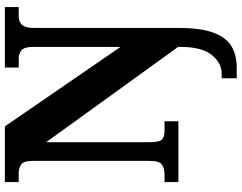

<svg xmlns="http://www.w3.org/2000/svg" viewBox="-122 -632 994 790"><g transform="rotate(-90 375.0 -237.0)"><path d="M448 240V178H468Q511 178 544 137Q577 96 577 9V-1L185 -544V-119Q185 -78 196 -67.5Q207 -57 232 -57H271V0H21V-57H52Q77 -57 92.5 -67.5Q108 -78 108 -119V-599Q108 -637 93 -647Q78 -657 59 -657H21V-714H250L577 -238V-599Q577 -633 563.5 -645Q550 -657 530 -657H492V-714H741V-657H702Q681 -657 668 -643.5Q655 -630 655 -595V2Q655 91 636 143Q617 195 581 217.5Q545 240 493 240Z"/></g></svg>

Font: Noto Serif Armenian SemiCondensed ExtraBold
Style: Regular
Weight: 800
Width: 4
Designer: Monotype Design Team
Foundry: Monotype Imaging Inc.
Version: Version 2.008; ttfautohint (v1.8.4.7-5d5b)